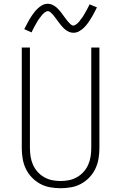

<svg xmlns="http://www.w3.org/2000/svg" viewBox="-20 -986 640 1014"><path d="M300 8Q272 8 244 3Q216 -2 191.5 -15.5Q167 -29 147.5 -49.5Q128 -70 116 -95.5Q104 -121 99.5 -149Q95 -177 95 -205V-735H138V-205Q138 -182 141.5 -159.5Q145 -137 154 -116.5Q163 -96 178 -79Q193 -62 213 -50.5Q233 -39 255 -34.5Q277 -30 300 -30Q323 -30 345 -34.5Q367 -39 387 -50.5Q407 -62 422 -79Q437 -96 446 -116.5Q455 -137 458.5 -159.5Q462 -182 462 -205V-735H505V-205Q505 -177 500.5 -149Q496 -121 484 -95.5Q472 -70 452.5 -49.5Q433 -29 408.5 -15.5Q384 -2 356 3Q328 8 300 8ZM368 -813Q358 -813 349.5 -816Q341 -819 333 -824Q325 -829 318.5 -835Q312 -841 306 -848Q300 -855 294.5 -862.5Q289 -870 283.5 -877Q278 -884 272 -892.5Q266 -901 260.5 -907.5Q255 -914 247.5 -920.5Q240 -927 232 -927Q228 -927 224 -925Q220 -923 217 -921Q214 -919 210.5 -915.5Q207 -912 203 -908Q199 -904 198 -902Q197 -900 195 -897.5Q193 -895 190.5 -892Q188 -889 186 -886Q184 -883 181.5 -879.5Q179 -876 177 -872Q175 -868 172.5 -864Q170 -860 167.5 -855.5Q165 -851 162.5 -846.5Q160 -842 157.5 -837Q155 -832 152 -826.5Q149 -821 147 -815L108 -832Q113 -841 117.5 -850Q122 -859 126 -866.5Q130 -874 134.5 -881.5Q139 -889 143 -895.5Q147 -902 151 -907.5Q155 -913 159 -918.5Q163 -924 167 -928.5Q171 -933 177 -939Q183 -945 189 -949.5Q195 -954 202 -958Q209 -962 216.5 -964Q224 -966 232 -966Q242 -966 250.5 -963Q259 -960 267 -955Q275 -950 281.5 -944Q288 -938 294 -931Q300 -924 305.5 -916.5Q311 -909 316.5 -901.5Q322 -894 328 -886Q334 -878 339.5 -871.5Q345 -865 352.5 -858Q360 -851 368 -851Q372 -851 376 -853.5Q380 -856 383 -858Q386 -860 389.5 -863Q393 -866 397 -870.5Q401 -875 402 -877Q403 -879 405 -881.5Q407 -884 409.5 -887Q412 -890 414 -893Q416 -896 418.5 -899.5Q421 -903 423 -907Q425 -911 427.5 -915Q430 -919 432.5 -923.5Q435 -928 437.5 -932.5Q440 -937 442.5 -942Q445 -947 448 -952.5Q451 -958 453 -963L492 -947Q487 -937 482.5 -928.5Q478 -920 474 -912Q470 -904 465.5 -897Q461 -890 457 -883.5Q453 -877 449 -871Q445 -865 441 -860Q437 -855 433 -850Q429 -845 423 -839.5Q417 -834 411 -829.5Q405 -825 398 -821Q391 -817 383.5 -815Q376 -813 368 -813Z"/></svg>

Font: Iosevka SS04 XLt Ex
Style: Regular
Weight: 200
Width: 7
Monospace: yes
Designer: Belleve Invis
Foundry: Belleve Invis
Version: Version 19.0.0; ttfautohint (v1.8.4)